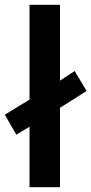

<svg xmlns="http://www.w3.org/2000/svg" viewBox="-31 -780 381 800"><path d="M92 0H219V-331L330 -401L280 -484L219 -444V-760H92V-365L-11 -302L37 -219L92 -252Z"/></svg>

Font: Noto Sans Lao SemiBold
Style: Regular
Weight: 600
Designer: Monotype Design Team
Foundry: Monotype Imaging Inc.
Version: Version 2.003